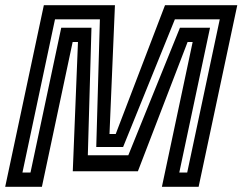

<svg xmlns="http://www.w3.org/2000/svg" viewBox="-32 -720 934 740"><path d="M-12 0 137 -700H411L390 -203.5H414L604 -700H882.5L733.5 0H592L710.5 -558H691L499.5 -60H248.5L268.5 -558H248L129.5 0ZM54.5 -55H85.5L204 -613H320.5L306.5 -121.5H462.5L661.5 -613H777.5L659 -55H689.5L815 -645.5H642L442.5 -153.5H339L353 -645.5H180Z"/></svg>

Font: Tourney Thin SemiBold
Style: Italic
Weight: 600
Italic angle: -12°
Version: Version 1.015